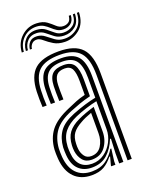

<svg xmlns="http://www.w3.org/2000/svg" viewBox="-147 -845 707 927"><g transform="rotate(-20 207.0 -381.5)"><path d="M347 0V-439.5Q347 -520.5 316 -555.6Q285 -590.8 213 -590.8Q139 -590.8 105.8 -560.5Q72.5 -530.2 69.8 -460.2Q69 -442.5 69.1 -422.2Q69.2 -402 70.5 -382.2H49.2Q46.8 -422 48.2 -461.2Q51.2 -540.5 89.8 -574.5Q128.2 -608.5 213 -608.5Q296.5 -608.5 332.5 -569.2Q368.5 -530 368.5 -439.5V0ZM303.8 0.2V-52L307.2 -126H302.5Q284.8 -81.2 253.8 -53.4Q222.8 -25.5 173.8 -25.8Q132.5 -25.8 106.6 -50.8Q80.8 -75.8 77 -125.2Q76.5 -135 76 -145.6Q75.5 -156.2 76 -165Q79.5 -212.2 102.6 -245Q125.8 -277.8 181.5 -300.2Q250 -327 303.8 -337.5V-439.5Q303.8 -501.8 282.9 -528.8Q262 -555.8 213 -555.8Q161.8 -555.8 138.4 -533.2Q115 -510.8 113 -459.2Q112.2 -441.8 112.4 -422Q112.5 -402.2 113.5 -382.2H92Q91 -403.2 90.9 -423.1Q90.8 -443 91.5 -459.8Q93.8 -520.5 122 -546.9Q150.2 -573.2 213 -573.2Q273.2 -573.2 299.2 -542.2Q325.2 -511.2 325.2 -439.5V0.2ZM161 8.8Q105 8.8 72 -24.9Q39 -58.5 34 -121.8Q33 -133.8 32.8 -147.1Q32.5 -160.5 33 -168.8Q37 -226.2 67.2 -265.1Q97.5 -304 166.8 -333.2Q194 -345.2 213 -352.9Q232 -360.5 260.5 -367.8V-439.5Q260.5 -480.8 250.4 -500.8Q240.2 -520.8 213 -520.8Q183 -520.8 170.1 -505.4Q157.2 -490 156 -456.5Q155.8 -446 155.6 -426Q155.5 -406 156.5 -382.2H135Q134 -408.5 134.1 -426.6Q134.2 -444.8 134.5 -458.8Q136.2 -502.8 155.4 -520.5Q174.5 -538.2 213 -538.2Q251.8 -538.2 266.9 -514.4Q282 -490.5 282 -439.5V-353Q250.2 -345.2 224.9 -336.2Q199.5 -327.2 174 -316.8Q111 -290.8 84.6 -254.9Q58.2 -219 54.5 -167Q54 -157.2 54.4 -146Q54.8 -134.8 55.5 -123.5Q60 -67.5 89.1 -37.9Q118.2 -8.2 167.5 -8.2Q212 -8.2 240.9 -29Q269.8 -49.8 287.5 -80.5H292.5L284.5 -17.2V0H263L262.8 -4.2L274.2 -46.8H270.2Q249.2 -19.8 224.4 -5.5Q199.5 8.8 161 8.8ZM181.5 -43Q217 -43 244.5 -62.8Q272 -82.5 287.5 -112.9Q303 -143.2 303 -175V-319.8Q278 -314.8 247.6 -305.2Q217.2 -295.8 188.8 -283.5Q145.2 -264.2 122.6 -236.4Q100 -208.5 97.5 -161.2Q97 -152 97.6 -143.5Q98.2 -135 98.8 -127.2Q101.8 -86 123.4 -64.5Q145 -43 181.5 -43ZM186.8 -61.8Q156.5 -61.8 140.4 -81.4Q124.2 -101 120.2 -129Q118.2 -146.8 119 -159.2Q121.2 -200 139.6 -224.6Q158 -249.2 195.8 -267Q214 -275.8 236.9 -284.1Q259.8 -292.5 281.5 -298.5V-173Q281.5 -128.5 257.5 -95.1Q233.5 -61.8 186.8 -61.8ZM189.8 -79Q224.5 -79 242.1 -106.5Q259.8 -134 259.8 -171.2V-275.8Q223.8 -263 202.8 -250.5Q170.2 -233 155.9 -213Q141.5 -193 140.8 -159.5Q140.5 -152.5 140.6 -145.5Q140.8 -138.5 141.8 -131Q144.2 -111.2 155.8 -95.1Q167.2 -79 189.8 -79ZM45 -663.8Q48.5 -714 82 -743.9Q115.5 -773.8 159.8 -772Q191.8 -770.8 210.6 -756.9Q229.5 -743 243.9 -729.2Q258.2 -715.5 276.8 -715Q292.2 -714.2 304.6 -722.5Q317 -730.8 318.8 -753H329.2Q327.8 -724.2 311 -711.8Q294.2 -699.2 272.2 -700Q253.5 -700.5 240.5 -708.9Q227.5 -717.2 215.9 -728.1Q204.2 -739 190.2 -747.6Q176.2 -756.2 155.8 -757.2Q115 -759.2 86.6 -732.4Q58.2 -705.5 55.5 -663.8ZM66 -663.8Q68.2 -698 90.1 -721.1Q112 -744.2 148.2 -742.5Q176.5 -741.2 194.2 -727.2Q212 -713.2 228 -699.6Q244 -686 267 -685.2Q297 -684.5 317.8 -700.5Q338.5 -716.5 339.8 -753H350.2Q348.8 -709.5 323.8 -689.5Q298.8 -669.5 265 -670.5Q237.8 -671.2 219.5 -684.9Q201.2 -698.5 184.6 -712.4Q168 -726.2 145.8 -727.5Q114 -729.2 96.1 -710.1Q78.2 -691 76.5 -663.8ZM86.8 -663.8Q88.2 -684 101 -699.1Q113.8 -714.2 140.8 -712.8Q162.5 -711.5 179.9 -697.6Q197.2 -683.8 216.2 -670Q235.2 -656.2 261.8 -655.8Q299.5 -654.5 329.2 -678.6Q359 -702.8 360.5 -753H371Q369.2 -695.5 335 -667.6Q300.8 -639.8 259 -640.8Q225.8 -641.5 203.1 -655.2Q180.5 -669 164.6 -682.9Q148.8 -696.8 136 -697.8Q118 -699.2 108 -688Q98 -676.8 97.2 -663.8Z"/></g></svg>

Font: Big Shoulders Inline Display
Style: Bold
Weight: 700
Designer: Patric King
Foundry: XO Type Co
Version: Version 1.000